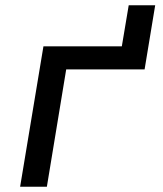

<svg xmlns="http://www.w3.org/2000/svg" viewBox="-20 -705 616 725"><path d="M56 0H157L230 -443H526L566 -685H466L440 -530H144Z"/></svg>

Font: Iosevka Sparkle Medium Oblique
Style: Regular
Weight: 500
Italic angle: -9°
Designer: Belleve Invis
Foundry: Belleve Invis
Version: Version 4.5.0; ttfautohint (v1.8.3)